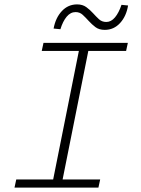

<svg xmlns="http://www.w3.org/2000/svg" viewBox="-20 -854 640 874"><path d="M46 0 54 -37H222L339 -622H170L178 -659H562L554 -622H382L265 -37H436L428 0ZM457 -718Q431 -718 414.5 -730.5Q398 -743 384 -758.5Q370 -774 356.5 -786.5Q343 -799 324 -799Q301 -799 283.5 -778Q266 -757 255 -721L224 -724Q233 -773 261.5 -803.5Q290 -834 331 -834Q356 -834 373 -821.5Q390 -809 403.5 -794Q417 -779 430.5 -766.5Q444 -754 464 -754Q486 -754 503.5 -775Q521 -796 533 -832L563 -829Q555 -780 526.5 -749Q498 -718 457 -718Z"/></svg>

Font: Source Code Pro Light
Style: Italic
Weight: 300
Italic angle: -11°
Monospace: yes
Designer: Paul D. Hunt, Teo Tuominen
Foundry: Adobe Systems Incorporated
Version: Version 1.050;PS 1.000;hotconv 16.6.51;makeotf.lib2.5.65220